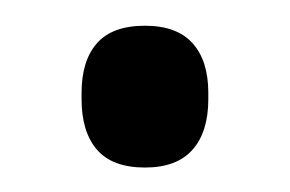

<svg xmlns="http://www.w3.org/2000/svg" viewBox="-20 -124 231 153"><path d="M95.5 9.5Q69.5 9.5 57.2 -4.8Q45 -19 45 -45V-50Q45 -75.5 57.2 -89.5Q69.5 -103.5 95.5 -103.5Q121 -103.5 133.5 -89.5Q146 -75.5 146 -50V-45Q146 -19 133.5 -4.8Q121 9.5 95.5 9.5Z"/></svg>

Font: Anek Odia
Style: Regular
Weight: 400
Designer: Yesha Goshar & Mahesh Sahu (Odia), Yesha Goshar (Latin)
Foundry: Ek Type
Version: Version 1.003